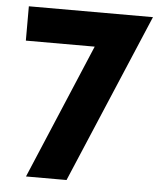

<svg xmlns="http://www.w3.org/2000/svg" viewBox="-50 -725 654 769"><g transform="rotate(5 277.0 -340.0)"><path d="M83 0 338 -604 379 -542H35V-680H534L246 0Z"/></g></svg>

Font: Teachers
Style: Regular
Weight: 400
Designer: Alfredo Marco Pradil, Chank Diesel
Version: Version 1.001